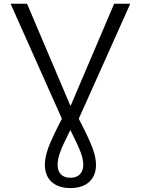

<svg xmlns="http://www.w3.org/2000/svg" viewBox="-20 -750 733 1001"><path d="M213.9 108.4Q213.9 70.3 231.9 20.5Q250 -29.3 302.7 -130.9L35.2 -730.5H121.1L346.7 -199.2H348.6L575.2 -730.5H659.2L390.6 -130.9Q443.4 -29.3 461.9 20.5Q480.5 70.3 480.5 108.4Q480.5 166 445.3 198.2Q410.2 230.5 347.2 230.5Q284.2 230.5 249 198.2Q213.9 166 213.9 108.4ZM414.1 109.4Q414.1 82 401.4 46.4Q388.7 10.7 347.7 -70.3H345.7Q304.7 10.7 292.5 46.4Q280.3 82 280.3 109.4Q280.3 141.6 297.9 159.2Q315.4 176.8 347.2 176.8Q378.9 176.8 396.5 158.7Q414.1 140.6 414.1 109.4Z"/></svg>

Font: Gen Shin Gothic Normal
Style: Regular
Weight: 300
Designer: [Source Han Sans]
Ryoko NISHIZUKA  (kana & ideographs); Paul D. Hunt (Latin, Greek & Cyrillic); Wenlong ZHANG  (bopomofo
Version: Version 1.002.20150607